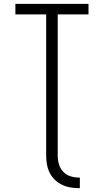

<svg xmlns="http://www.w3.org/2000/svg" viewBox="-20 -755 540 998"><path d="M390 223Q367 223 344.5 219Q322 215 301.5 205Q281 195 264.5 179Q248 163 238 142.5Q228 122 224 99.5Q220 77 220 55V-680H60V-735H440V-680H280V55Q280 77 286.5 99Q293 121 308.5 137.5Q324 154 345.5 161Q367 168 390 168H395V223Z"/></svg>

Font: Iosevka SS18 Light
Style: Regular
Weight: 300
Monospace: yes
Designer: Belleve Invis
Foundry: Belleve Invis
Version: Version 25.1.1; ttfautohint (v1.8.4)